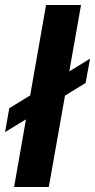

<svg xmlns="http://www.w3.org/2000/svg" viewBox="-38 -743 378 763"><path d="M18 0 145 -723H284L156 0ZM-18 -218 -1 -313 320 -510 302 -413Z"/></svg>

Font: Archivo SemiBold
Style: Bold Italic
Weight: 700
Italic angle: -10°
Version: Version 2.001